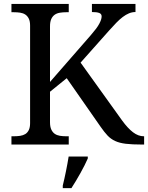

<svg xmlns="http://www.w3.org/2000/svg" viewBox="-20 -734 752 975"><path d="M440.9 -555.2Q457 -573.7 467.8 -588.1Q478.5 -602.5 484.6 -614.3Q490.7 -626 493.4 -634.8Q496.1 -643.6 496.1 -650.9Q496.1 -663.6 483.9 -668.2Q471.7 -672.9 446.8 -672.9V-713.9H668V-672.9Q650.9 -672.9 635 -666.3Q619.1 -659.7 603.3 -647.7Q587.4 -635.7 570.6 -618.4Q553.7 -601.1 534.2 -579.1L389.2 -416L600.1 -122.1Q628.9 -82.5 655.5 -62.3Q682.1 -42 710 -42H711.9V0H701.2Q650.9 0 618.7 -3.9Q586.4 -7.8 564.5 -18.1Q542.5 -28.3 526.1 -45.7Q509.8 -63 491.2 -89.8L318.8 -336.9L233.9 -268.1V-113.8Q233.9 -90.3 240.5 -76.2Q247.1 -62 258.1 -54.4Q269 -46.9 284.2 -44.4Q299.3 -42 315.9 -42H329.1V0H38.1V-42H50.8Q67.4 -42 82.3 -44.2Q97.2 -46.4 108.4 -53.2Q119.6 -60.1 126.2 -73.5Q132.8 -86.9 132.8 -108.9V-604Q132.8 -626 126.2 -639.4Q119.6 -652.8 108.4 -660.2Q97.2 -667.5 82.3 -669.7Q67.4 -671.9 50.8 -671.9H38.1V-713.9H329.1V-671.9H315.9Q299.3 -671.9 284.2 -669.4Q269 -667 258.1 -659.4Q247.1 -651.9 240.5 -637.7Q233.9 -623.5 233.9 -600.1V-317.9ZM298.8 208Q307.1 174.8 314.9 136Q322.8 97.2 328.6 61H425.8V70.8Q418.9 86.4 409.2 106Q399.4 125.5 387.9 146Q376.5 166.5 364.7 186Q353 205.6 342.8 221.2H298.8Z"/></svg>

Font: Noto Serif
Style: Regular
Weight: 400
Designer: Monotype Design team
Foundry: Monotype Imaging Inc.
Version: Version 1.02